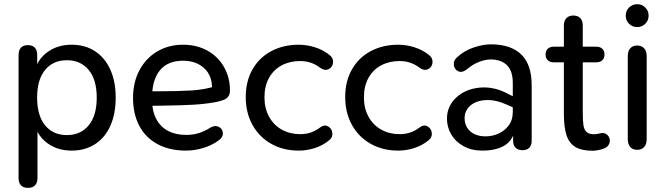

<svg xmlns="http://www.w3.org/2000/svg" viewBox="-20 -710 3175 917"><path d="M68.7 139.6V-446.7Q68.7 -469.9 79.9 -482.1Q91 -494.4 112.9 -494.4Q135.4 -494.4 146.6 -482.1Q157.7 -469.9 157.7 -446.7V-356.7L146.7 -375.5Q162.5 -430.7 209.9 -463.5Q257.3 -496.4 322 -496.4Q386.3 -496.4 433.6 -465.6Q480.8 -434.8 506.7 -377.9Q532.6 -321.1 532.6 -243.9Q532.6 -166.6 507.2 -109.5Q481.8 -52.4 434.1 -21.6Q386.3 9.3 322 9.3Q258 9.3 210.8 -23Q163.7 -55.2 147.3 -109.7H159V139.6Q159 162.7 147.5 175Q136.1 187.3 113.5 187.3Q91 187.3 79.9 175Q68.7 162.7 68.7 139.6ZM442 -243.9Q442 -329.7 403.6 -376Q365.2 -422.3 299.7 -422.3Q233.4 -422.3 195.4 -376Q157.3 -329.7 157.3 -243.9Q157.3 -158 195.4 -111.4Q233.4 -64.8 299.7 -64.8Q365.2 -64.8 403.6 -111.4Q442 -158 442 -243.9Z M615.4 -242.5Q615.4 -316.9 646 -374.5Q676.6 -432.1 730.9 -464.3Q785.1 -496.4 854.3 -496.4Q919.8 -496.4 970.8 -468.1Q1021.8 -439.7 1050 -389.7Q1078.3 -339.7 1078.3 -278.8Q1078.3 -261.4 1071.6 -251Q1064.9 -240.7 1053.1 -235.1Q1041.2 -229.5 1022.1 -225L1011.8 -222.7Q963.2 -213.5 907.3 -210.1Q851.3 -206.7 761.1 -205.5Q725.2 -205.5 688.3 -204.5L690 -274H732.8Q833.3 -274 895.6 -278Q957.9 -282 1008.9 -298.3L992.6 -285Q994.4 -347.7 955.6 -383.9Q916.7 -420 853.9 -420Q783.4 -420 746.1 -376.9Q708.8 -333.7 706.6 -256.6L706.2 -244.1Q704.7 -184.6 725 -144.6Q745.2 -104.5 782.1 -85.1Q819 -65.6 868.7 -65.6Q900.3 -65.6 928.2 -73.9Q956.2 -82.2 986.1 -101.3Q1007.5 -113.4 1025.6 -103.8Q1043.7 -94.2 1044.4 -73.9Q1045.2 -53.6 1023.1 -38.6Q992.4 -16 951.1 -3.4Q909.8 9.3 868.1 9.3Q789.9 9.3 732.7 -21.4Q675.6 -52 645.5 -108.6Q615.4 -165.3 615.4 -242.5Z M1153.7 -246.6Q1153.7 -321.8 1185.8 -378.4Q1217.9 -435 1275.6 -465.7Q1333.4 -496.4 1407 -496.4Q1444.9 -496.4 1483.6 -484.4Q1522.3 -472.4 1552.5 -448.4Q1572.4 -434.1 1570.7 -411.9Q1568.9 -389.6 1550.3 -380Q1531.7 -370.4 1509.4 -386.1Q1467.5 -418.5 1413.6 -418.5Q1364.7 -418.5 1325.9 -398.1Q1287.1 -377.6 1265.1 -338.4Q1243.1 -299.2 1243.1 -245.6Q1243.1 -192 1265.4 -152Q1287.7 -111.9 1326.4 -90.6Q1365.1 -69.2 1413.6 -69.2Q1439.9 -69.2 1463 -76.6Q1486.1 -84 1511.3 -102.9Q1529.8 -116.1 1547.2 -106.2Q1564.6 -96.3 1567.2 -75.3Q1569.9 -54.2 1551.9 -40Q1521 -14.7 1483 -2.7Q1444.9 9.3 1407 9.3Q1333.4 9.3 1276 -22.8Q1218.5 -54.9 1186.1 -113Q1153.7 -171.1 1153.7 -246.6Z M1628.7 -246.6Q1628.7 -321.8 1660.8 -378.4Q1692.9 -435 1750.6 -465.7Q1808.4 -496.4 1882 -496.4Q1919.9 -496.4 1958.6 -484.4Q1997.3 -472.4 2027.5 -448.4Q2047.4 -434.1 2045.7 -411.9Q2043.9 -389.6 2025.3 -380Q2006.7 -370.4 1984.4 -386.1Q1942.5 -418.5 1888.6 -418.5Q1839.7 -418.5 1800.9 -398.1Q1762.1 -377.6 1740.1 -338.4Q1718.1 -299.2 1718.1 -245.6Q1718.1 -192 1740.4 -152Q1762.7 -111.9 1801.4 -90.6Q1840.1 -69.2 1888.6 -69.2Q1914.9 -69.2 1938 -76.6Q1961.1 -84 1986.3 -102.9Q2004.8 -116.1 2022.2 -106.2Q2039.6 -96.3 2042.2 -75.3Q2044.9 -54.2 2026.9 -40Q1996 -14.7 1958 -2.7Q1919.9 9.3 1882 9.3Q1808.4 9.3 1751 -22.8Q1693.5 -54.9 1661.1 -113Q1628.7 -171.1 1628.7 -246.6Z M2114.7 -145Q2115.5 -204.3 2160 -245.1Q2204.6 -285.9 2273.3 -291.7Q2342.1 -297.5 2409.7 -260L2443 -243.2L2440 -192.6L2403.7 -208.8Q2348.8 -234.2 2301.7 -232Q2254.5 -229.8 2226.7 -205.8Q2199 -181.7 2199 -146.1Q2199 -106.9 2225.9 -82.9Q2252.8 -58.8 2299.8 -58.8Q2330.3 -58.8 2359.8 -71.5Q2389.4 -84.1 2409.2 -110.3Q2429.1 -136.6 2429.1 -174.7V-313.7Q2429.1 -370.2 2402 -397.8Q2374.9 -425.3 2324.9 -426.1Q2300.1 -426.4 2269.7 -415.1Q2239.3 -403.8 2208.6 -378.1Q2186.5 -361.1 2168.2 -369.8Q2149.9 -378.6 2147.4 -400.1Q2144.9 -421.7 2164.5 -437.7Q2198.3 -469 2244 -483.8Q2289.6 -498.6 2326.6 -498.3Q2421.3 -497.5 2470.3 -449.1Q2519.3 -400.7 2519.3 -303.1V-36.7Q2519.3 -16.3 2508.1 -4.5Q2496.8 7.3 2475.5 7.3Q2454.2 7.3 2442.5 -4.4Q2430.7 -16 2430.7 -36V-88.9H2439.8Q2427.3 -36 2386.4 -13.2Q2345.5 9.6 2282.4 9.3Q2232.5 9.3 2194 -11.9Q2155.5 -33 2134.9 -68.3Q2114.4 -103.6 2114.7 -145Z M2673.1 -167.4V-412.3H2625.3Q2606.5 -412.3 2596.1 -422.3Q2585.7 -432.3 2585.7 -449.7Q2585.7 -467.1 2596.1 -477.1Q2606.5 -487.1 2625.3 -487.1H2673.1V-588.2Q2673.1 -610.7 2685.2 -623.3Q2697.3 -635.9 2718.5 -635.9Q2739.8 -635.9 2751.6 -623.3Q2763.3 -610.7 2763.3 -588.2V-487.1H2827.6Q2846.3 -487.1 2856.7 -477.1Q2867.1 -467.1 2867.1 -449.7Q2867.1 -432.3 2856.7 -422.3Q2846.3 -412.3 2827.6 -412.3H2763.3V-175.2Q2763.3 -131.9 2766.7 -110.9Q2770 -89.8 2782.6 -78.7Q2795.3 -67.6 2822.6 -69.1Q2832.6 -69.8 2840.7 -72.1Q2848.3 -74.1 2855.6 -74.8Q2867.8 -75.6 2878.2 -67.7Q2888.6 -59.8 2891.9 -45.3Q2894.5 -32.4 2887.9 -20Q2881.3 -7.5 2867.4 -2Q2855.4 3.4 2839 6.7Q2822.6 10 2811.2 10Q2757.4 10 2727.5 -8.4Q2697.6 -26.8 2685.4 -65.1Q2673.1 -103.4 2673.1 -167.4Z M2978.3 -45.3V-441.1Q2978.3 -465.9 2990.1 -479.2Q3001.8 -492.6 3023.1 -492.6Q3044.4 -492.6 3056.5 -479.2Q3068.6 -465.9 3068.6 -441.1V-45.3Q3068.6 -21.2 3056.5 -7.8Q3044.4 5.5 3023.1 5.5Q3001.8 5.5 2990.1 -8Q2978.3 -21.5 2978.3 -45.3ZM2968.5 -635.4Q2968.5 -658.8 2984.6 -674.4Q3000.6 -690 3023.1 -690Q3045.7 -690 3061.7 -674.4Q3077.8 -658.8 3077.8 -635.4Q3077.8 -612 3061.7 -596.3Q3045.7 -580.7 3023.1 -580.7Q3000.6 -580.7 2984.6 -596.3Q2968.5 -612 2968.5 -635.4Z"/></svg>

Font: SN Pro Thin
Style: Regular
Weight: 200
Designer: Tobias Whetton
Foundry: Supernotes
Version: Version 1.003;Glyphs 3.3 (3324)